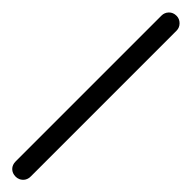

<svg xmlns="http://www.w3.org/2000/svg" viewBox="-300 -738 675 675"><g transform="rotate(45 37.5 -400.0)"><path d="M0 -38H75V-763H0ZM38 -75Q21 -75 10.5 -64Q0 -53 0 -38Q0 -21 10.5 -10.5Q21 0 38 0Q53 0 64 -10.5Q75 -21 75 -38Q75 -53 64 -64Q53 -75 38 -75ZM38 -800Q21 -800 10.5 -789Q0 -778 0 -763Q0 -746 10.5 -735.5Q21 -725 38 -725Q53 -725 64 -735.5Q75 -746 75 -763Q75 -778 64 -789Q53 -800 38 -800Z"/></g></svg>

Font: Wavefont Medium
Style: Regular
Weight: 500
Version: Version 3.004;gftools[0.9.33]